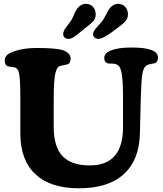

<svg xmlns="http://www.w3.org/2000/svg" viewBox="-20 -967 854 1009"><path d="M409.2 -804.2Q379.9 -779.8 366.2 -771.2Q352.5 -762.7 338.9 -762.7Q327.1 -762.7 319.6 -769.8Q312 -776.9 312 -787.6Q312 -791.5 312.7 -795.2Q313.5 -798.8 315.4 -803.2Q317.4 -807.6 318.8 -810.5Q320.3 -813.5 324.2 -819.1Q328.1 -824.7 330.3 -827.6Q332.5 -830.6 338.1 -837.9Q343.8 -845.2 346.2 -848.6Q357.9 -863.3 367.2 -886Q376.5 -908.7 381.3 -915.5Q402.3 -946.8 431.6 -946.8Q454.1 -946.8 468.5 -931.2Q482.9 -915.5 482.9 -891.6Q482.9 -870.1 469.7 -855Q463.4 -848.1 454.6 -840.8Q445.8 -833.5 432.1 -822.8Q418.5 -812 409.2 -804.2ZM576.2 -804.2Q522.9 -762.7 496.1 -762.7Q484.4 -762.7 476.8 -769.8Q469.2 -776.9 469.2 -787.6Q469.2 -793.9 473.1 -801.8Q477.1 -809.6 481.4 -814.9Q485.8 -820.3 495.8 -831.3Q505.9 -842.3 510.7 -848.6Q524.4 -863.8 535.9 -887.2Q547.4 -910.6 550.8 -915.5Q571.8 -946.8 601.6 -946.8Q623.5 -946.8 637.9 -931.2Q652.3 -915.5 652.3 -891.6Q652.3 -870.1 639.2 -855Q633.8 -849.6 626.5 -843Q619.1 -836.4 613 -831.8Q606.9 -827.1 595 -818.4Q583 -809.6 576.2 -804.2ZM719.7 -446.8 715.3 -267.1Q712.4 -127 630.9 -52.2Q549.3 22.5 394.5 22.5Q245.6 22.5 166.5 -51Q87.4 -124.5 86.9 -264.2V-450.7Q86.9 -514.6 84.5 -547.6Q82 -580.6 76.2 -594.5Q70.3 -608.4 59.1 -611.8Q51.8 -614.7 38.1 -616Q24.4 -617.2 20 -619.1Q4.9 -625 4.9 -648.9Q4.9 -676.3 35.6 -689.5Q89.8 -714.8 173.3 -714.8Q269.5 -714.8 305.7 -704.6Q327.6 -698.2 339.4 -686.3Q351.1 -674.3 351.1 -659.2Q351.1 -633.3 333 -628.4Q327.1 -626.5 315.9 -624.8Q304.7 -623 297.9 -621.1Q288.6 -618.7 283.2 -612.1Q277.8 -605.5 272.5 -587.4Q267.1 -569.3 264.6 -532.7Q262.2 -496.1 262.2 -438.5V-301.3Q262.2 -194.3 309.1 -146Q356 -97.7 452.1 -97.7Q626.5 -97.7 626.5 -298.8V-463.4Q626 -548.3 618.7 -585.4Q611.3 -622.6 592.3 -628.4Q585 -632.8 568.1 -632.6Q551.3 -632.3 543.9 -634.8Q527.8 -641.6 527.8 -662.1Q527.8 -688.5 565.2 -702.9Q602.5 -717.3 671.9 -717.3Q810.1 -717.3 810.1 -665Q810.1 -641.1 793.5 -634.8Q791.5 -633.8 774.9 -631.3Q758.3 -628.9 749.5 -622.1Q733.9 -613.3 728 -577.1Q722.2 -541 719.7 -446.8Z"/></svg>

Font: Cooper*
Style: Bold
Weight: 700
Designer: Owen Earl
Foundry: indestructible type*
Version: Version 0.001